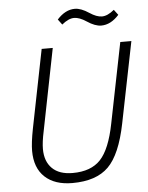

<svg xmlns="http://www.w3.org/2000/svg" viewBox="-60 -939 770 1000"><g transform="rotate(-5 325.0 -439.5)"><path d="M499 -792Q467 -792 425 -820Q389 -844 361 -844Q332 -844 297 -815L276 -843Q319 -891 369 -891Q401 -891 443 -863Q479 -839 507 -839Q536 -839 571 -868L592 -840Q549 -792 499 -792ZM179 -698H237L152 -270Q140 -214 140 -178Q140 -113 177 -76.5Q214 -40 284 -40Q380 -40 430 -93.5Q480 -147 506 -279L590 -698H648L563 -275Q531 -115 467 -51.5Q403 12 278 12Q186 12 134.5 -36Q83 -84 83 -173Q83 -215 97 -287Z"/></g></svg>

Font: IBM Plex Sans Light
Style: Italic
Weight: 300
Italic angle: -11.31°
Designer: Mike Abbink, Paul van der Laan, Pieter van Rosmalen
Foundry: Bold Monday
Version: Version 3.0